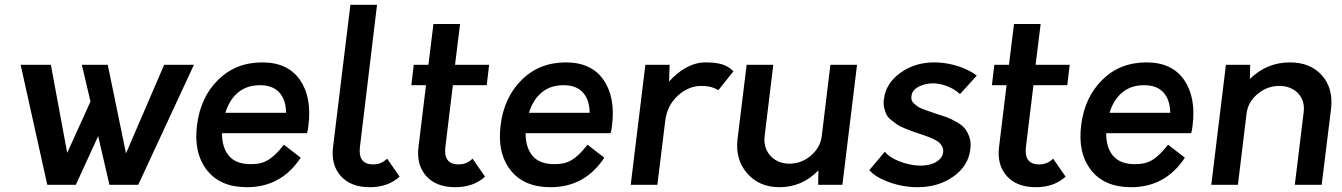

<svg xmlns="http://www.w3.org/2000/svg" viewBox="-20 -770 5592 800"><path d="M664 -500H788L556 0H436L389 -203L296 0H177L66 -500H192L260 -133L357 -347L321 -500H429L505 -131Z M1265 -246Q1263 -225 1259 -215H905Q905 -154 934.5 -120Q964 -86 1025 -86Q1046 -86 1062.5 -89.5Q1079 -93 1095.5 -102.5Q1112 -112 1128 -127.5Q1144 -143 1163 -167L1233 -113Q1152 10 1009 10Q897 10 841.5 -62Q786 -134 801 -249Q815 -364 888.5 -437Q962 -510 1073 -510Q1179 -510 1229.5 -437.5Q1280 -365 1265 -246ZM1063 -415Q1009 -415 972.5 -385Q936 -355 919 -300H1172Q1171 -355 1143.5 -385Q1116 -415 1063 -415Z M1521 10Q1441 10 1399.5 -37Q1358 -84 1368 -160L1440 -750H1551L1480 -160Q1470 -85 1535 -85Q1569 -85 1593 -109L1645 -34Q1597 10 1521 10Z M1949 -109 2001 -34Q1953 10 1877 10Q1797 10 1755.5 -37Q1714 -84 1724 -160L1755 -415H1694L1704 -500H1765L1786 -670H1897L1876 -500H2018L2008 -415H1867L1836 -160Q1826 -85 1891 -85Q1925 -85 1949 -109Z M2530 -246Q2528 -225 2524 -215H2170Q2170 -154 2199.5 -120Q2229 -86 2290 -86Q2311 -86 2327.5 -89.5Q2344 -93 2360.5 -102.5Q2377 -112 2393 -127.5Q2409 -143 2428 -167L2498 -113Q2417 10 2274 10Q2162 10 2106.5 -62Q2051 -134 2066 -249Q2080 -364 2153.5 -437Q2227 -510 2338 -510Q2444 -510 2494.5 -437.5Q2545 -365 2530 -246ZM2328 -415Q2274 -415 2237.5 -385Q2201 -355 2184 -300H2437Q2436 -355 2408.5 -385Q2381 -415 2328 -415Z M2920 -510Q2964 -510 2990 -501.5Q3016 -493 3036 -473L2973 -394Q2946 -412 2902 -412Q2849 -412 2804.5 -371.5Q2760 -331 2752 -268L2719 0H2608L2669 -500H2770L2768 -430Q2800 -467 2839.5 -488.5Q2879 -510 2920 -510Z M3440 -500H3551L3490 0H3389L3390 -60Q3322 10 3228 10Q3143 10 3093 -48Q3043 -106 3053 -190L3091 -500H3202L3166 -203Q3162 -171 3174 -145Q3186 -119 3211 -103.5Q3236 -88 3269 -88Q3319 -88 3358.5 -121.5Q3398 -155 3404 -203Z M3803 10Q3744 10 3687 -10Q3630 -30 3602 -61L3667 -138Q3684 -115 3725.5 -98.5Q3767 -82 3808 -80Q3835 -79 3857.5 -85.5Q3880 -92 3894 -105Q3908 -118 3910 -136Q3911 -148 3906.5 -158Q3902 -168 3894.5 -175Q3887 -182 3872 -189.5Q3857 -197 3845 -201Q3833 -205 3813 -212Q3789 -220 3780.5 -223Q3772 -226 3750 -235Q3728 -244 3719 -250.5Q3710 -257 3695 -268.5Q3680 -280 3674 -292Q3668 -304 3664 -321Q3660 -338 3663 -357Q3671 -423 3731.5 -466.5Q3792 -510 3873 -510Q3905 -510 3938.5 -503Q3972 -496 4000.5 -483.5Q4029 -471 4050 -455L3980 -378Q3969 -389 3952.5 -398.5Q3936 -408 3918 -414Q3900 -420 3882 -422Q3846 -426 3813.5 -411.5Q3781 -397 3778 -371Q3776 -361 3778.5 -353Q3781 -345 3789.5 -337.5Q3798 -330 3804.5 -325.5Q3811 -321 3827 -315Q3843 -309 3850.5 -306.5Q3858 -304 3878 -297Q3907 -288 3923.5 -282Q3940 -276 3963.5 -263Q3987 -250 3999 -236Q4011 -222 4019 -199Q4027 -176 4023 -148Q4015 -79 3952.5 -34.5Q3890 10 3803 10Z M4368 -109 4420 -34Q4372 10 4296 10Q4216 10 4174.5 -37Q4133 -84 4143 -160L4174 -415H4113L4123 -500H4184L4205 -670H4316L4295 -500H4437L4427 -415H4286L4255 -160Q4245 -85 4310 -85Q4344 -85 4368 -109Z M4949 -246Q4947 -225 4943 -215H4589Q4589 -154 4618.5 -120Q4648 -86 4709 -86Q4730 -86 4746.5 -89.5Q4763 -93 4779.5 -102.5Q4796 -112 4812 -127.5Q4828 -143 4847 -167L4917 -113Q4836 10 4693 10Q4581 10 4525.5 -62Q4470 -134 4485 -249Q4499 -364 4572.5 -437Q4646 -510 4757 -510Q4863 -510 4913.5 -437.5Q4964 -365 4949 -246ZM4747 -415Q4693 -415 4656.5 -385Q4620 -355 4603 -300H4856Q4855 -355 4827.5 -385Q4800 -415 4747 -415Z M5355 -510Q5440 -510 5488 -456Q5536 -402 5526 -316L5487 0H5375L5412 -303Q5416 -334 5404 -359Q5392 -384 5367.5 -398Q5343 -412 5311 -412Q5260 -412 5220 -378.5Q5180 -345 5174 -297L5138 0H5027L5088 -500H5189L5188 -441Q5258 -510 5355 -510Z"/></svg>

Font: Orkney Medium
Style: MediumItalic
Weight: 500
Designer: Samuel Oakes and Alfredo Marco Pradil
Foundry: Alfredo Marco Pradil
Version: 1.0; ttfautohint (v1.5)